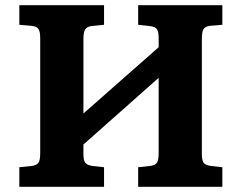

<svg xmlns="http://www.w3.org/2000/svg" viewBox="-20 -720 931 740"><path d="M54.5 0V-75.5L103 -80.5Q122 -83.5 128.5 -93Q135 -102.5 135 -131.5V-572Q135 -598.5 128.2 -608.5Q121.5 -618.5 100.5 -620.5L54.5 -624.5V-700H381V-624.5L332.5 -619.5Q315 -617 308.3 -606.7Q301.5 -596.5 301.5 -568.5V-282.5L591.5 -538V-572.5Q591.5 -595.5 585.7 -606.2Q580 -617 557 -619.5L512.5 -624.5V-700H837V-624.5L789.5 -620.5Q771.5 -618.5 764.8 -608.2Q758 -598 758 -569.5V-127.5Q758 -103.5 764 -93.8Q770 -84 792 -80.5L837 -75.5V0H512.5V-75.5L559.5 -80.5Q578.5 -83.5 585 -93Q591.5 -102.5 591.5 -131.5V-420L301.5 -163V-127.5Q301.5 -102.5 308.3 -93.3Q315 -84 335 -80.5L381 -75.5V0Z"/></svg>

Font: Literata Variable Black
Style: Regular
Weight: 900
Designer: Latin by Veronika Burian and Jose Scaglione. Greek by Irene Vlachou. Cyrillic by Vera Evstafieva.
Foundry: TypeTogether
Version: Version 3.021